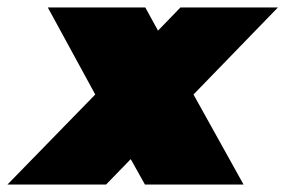

<svg xmlns="http://www.w3.org/2000/svg" viewBox="-67 -494 764 514"><path d="M-47 0 188 -241 61 -474H322L356 -412L416 -474H677L451 -241L585 0H321L283 -68L217 0Z"/></svg>

Font: Kanit Black
Style: Italic
Weight: 900
Italic angle: -12°
Designer: Katatrad Team
Foundry: CadsonDemak
Version: Version 2.000; ttfautohint (v1.8.3)